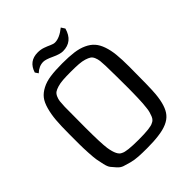

<svg xmlns="http://www.w3.org/2000/svg" viewBox="-249 -1046 1201 1201"><g transform="rotate(-45 351.0 -446.0)"><path d="M64 0ZM346 12Q304 12 271 10Q238 8 210 0.5Q182 -7 162.5 -13.5Q143 -20 127 -38Q111 -56 100.5 -69Q90 -82 83 -112Q76 -142 72.5 -163Q69 -184 66.5 -228.5Q64 -273 64 -304.5Q64 -336 64 -396Q64 -469 68 -516.5Q72 -564 83.5 -605Q95 -646 113.5 -669.5Q132 -693 164.5 -710Q197 -727 240.5 -733Q284 -739 346 -739Q405 -739 447 -733.5Q489 -728 521.5 -713Q554 -698 574 -675.5Q594 -653 606.5 -617Q619 -581 623.5 -536.5Q628 -492 628 -428Q628 -247 623 -190Q614 -92 578 -50Q541 -5 450 6Q407 12 346 12ZM165 -536Q164 -445 164 -354Q164 -216 171 -166Q183 -89 215 -78Q240 -63 346.5 -63Q453 -63 477 -78Q486 -81 494 -89Q502 -97 507 -110Q512 -123 516 -136.5Q520 -150 522 -171Q524 -192 525.5 -209Q527 -226 527.5 -252Q528 -278 528.5 -295Q529 -312 529 -340Q529 -439 527 -536Q526 -565 524 -582Q522 -599 515 -615.5Q508 -632 496.5 -639.5Q485 -647 464.5 -653.5Q444 -660 416 -662Q388 -664 346 -664Q304 -664 276.5 -662Q249 -660 228 -653.5Q207 -647 196 -639.5Q185 -632 177.5 -615.5Q170 -599 168 -582Q166 -565 165 -536ZM514 -879Q489 -789 403 -789Q377 -789 333.5 -809.5Q290 -830 269 -830Q231 -830 198 -799L184 -820Q208 -896 286 -896Q312 -896 334.5 -888Q357 -880 375 -871.5Q393 -863 407 -863Q447 -863 498 -904Z"/></g></svg>

Font: Myanmar Chatu
Style: Regular
Weight: 400
Designer: Danh Hong
Foundry: Google Inc.
Version: Version 2.00 November 20, 2015